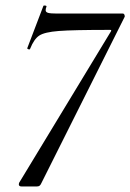

<svg xmlns="http://www.w3.org/2000/svg" viewBox="-20 -674 471 694"><path d="M48 -8Q48 -13 52 -18L380 -559Q385 -566 378 -566Q244 -566 192.5 -562Q141 -558 122 -545.5Q103 -533 89 -498Q88 -494 82.5 -496Q77 -498 79 -501L137 -653Q137 -654 141 -654Q149 -654 148 -650Q145 -643 145 -637Q145 -630 154 -627.5Q163 -625 186 -625H424Q428 -625 430 -620Q432 -615 430 -612L130 -13Q127 -6 123.5 -3Q120 0 113 0H58Q48 0 48 -8Z"/></svg>

Font: Cormorant Infant Medium
Style: Italic
Weight: 500
Italic angle: -10°
Designer: Christian Thalmann (Catharsis Fonts)
Foundry: Catharsis Fonts
Version: Version 4.000